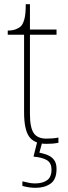

<svg xmlns="http://www.w3.org/2000/svg" viewBox="-20 -677 326 917"><path d="M202 10Q144 10 119.5 -24Q95 -58 95 -141V-511H17V-531Q38 -531 53.5 -536.5Q69 -542 79 -551Q89 -560 96 -584Q103 -608 103 -657H123V-536H250V-511H123V-132Q123 -68 141 -41.5Q159 -15 201 -15Q218 -15 230.5 -16Q243 -17 259 -20V5Q243 8 229.5 9Q216 10 202 10ZM151 220Q136 220 120.5 218Q105 216 87 211V189Q105 193 118 196Q131 199 148 199Q183 199 204.5 184Q226 169 226 133Q226 102 205 88.5Q184 75 140 71L160 -9H185L168 52Q188 56 207 63.5Q226 71 238 86.5Q250 102 250 130Q250 180 221.5 200Q193 220 151 220Z"/></svg>

Font: Noto Serif Thin
Style: Regular
Weight: 100
Designer: Monotype Design Team
Foundry: Monotype Imaging Inc.
Version: Version 2.015